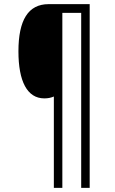

<svg xmlns="http://www.w3.org/2000/svg" viewBox="-20 -780 553 927"><path d="M413 127V-760H215C116 -760 69 -683 69 -532C69 -388 111 -305 194 -305C212 -305 226 -308 240 -314V127H281V-718H372V127Z"/></svg>

Font: Noto Sans Armenian Condensed Light
Style: Regular
Weight: 300
Width: 3
Designer: Monotype Design Team
Foundry: Monotype Imaging Inc.
Version: Version 2.008